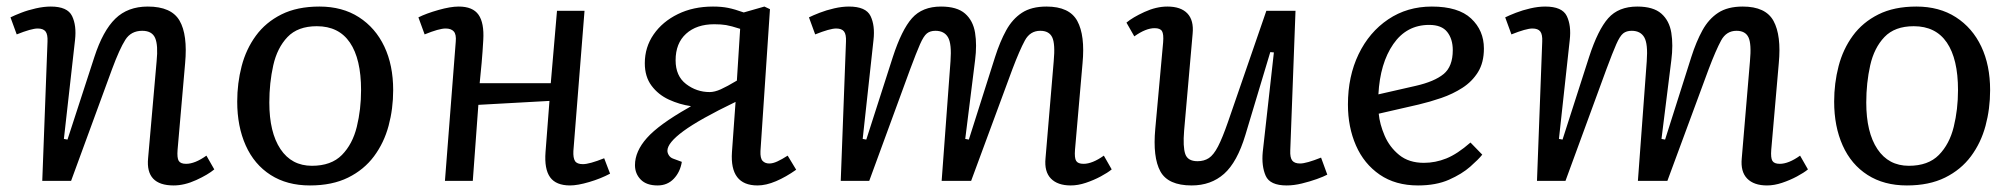

<svg xmlns="http://www.w3.org/2000/svg" viewBox="-20 -552 6153 586"><path d="M634 -35Q615 -19 579 -2.5Q543 14 510 14Q424 14 432 -69L458 -365Q463 -414 453.5 -436Q444 -458 414 -458Q380 -458 362.5 -430.5Q345 -403 322 -341L197 0H109L125 -425Q126 -447 119 -456Q112 -465 95 -465Q76 -465 31 -447L12 -499Q24 -505 44.5 -513Q65 -521 89.5 -526.5Q114 -532 135 -532Q186 -532 200 -503Q214 -474 209 -430L175 -128L186 -126L268 -378Q294 -458 332 -495Q370 -532 431 -532Q503 -532 528 -489Q553 -446 545 -359L522 -95Q520 -70 525.5 -61Q531 -52 548 -52Q575 -52 610 -77Z M926 14Q856 14 806 -18Q756 -50 730 -108Q704 -166 704 -242Q704 -298 717.5 -350Q731 -402 761 -443Q791 -484 839 -508Q887 -532 955 -532Q1025 -532 1075.5 -499.5Q1126 -467 1153 -410Q1180 -353 1180 -277Q1180 -220 1166 -168Q1152 -116 1121.5 -75Q1091 -34 1042.5 -10Q994 14 926 14ZM932 -46Q991 -46 1023.5 -79Q1056 -112 1069 -165Q1082 -218 1082 -277Q1082 -372 1048 -422Q1014 -472 947 -472Q889 -472 857.5 -439Q826 -406 814 -352.5Q802 -299 802 -239Q802 -148 836 -97Q870 -46 932 -46Z M1657 -244 1440 -232 1423 0H1338L1371 -425Q1373 -447 1365 -456Q1357 -465 1340 -465Q1320 -465 1276 -447L1257 -499Q1281 -511 1318 -521.5Q1355 -532 1380 -532Q1423 -532 1440.5 -507Q1458 -482 1455 -430Q1453 -394 1450 -360Q1447 -326 1444 -298H1661L1680 -519H1764L1730 -91Q1729 -70 1735 -60.5Q1741 -51 1759 -51Q1779 -51 1824 -69L1842 -22Q1814 -7 1778.5 3.5Q1743 14 1720 14Q1677 14 1659 -11Q1641 -36 1645 -88Z M2225 -241Q2115 -188 2066 -152Q2017 -116 2017 -92Q2017 -85 2021.5 -78Q2026 -71 2034 -68L2061 -58Q2056 -27 2036.5 -6.5Q2017 14 1987 14Q1953 14 1935.5 -4Q1918 -22 1918 -48Q1918 -90 1954.5 -131Q1991 -172 2081 -223L2089 -228Q2054 -233 2021.5 -248Q1989 -263 1968.5 -290.5Q1948 -318 1948 -359Q1948 -408 1975 -447Q2002 -486 2049 -509Q2096 -532 2156 -532Q2182 -532 2202 -528Q2222 -524 2250 -514L2313 -532L2330 -524L2301 -91Q2300 -69 2307.5 -61Q2315 -53 2328 -53Q2339 -53 2353 -59.5Q2367 -66 2384 -77L2410 -34Q2379 -12 2348.5 1Q2318 14 2292 14Q2207 14 2214 -88ZM2239 -464Q2211 -473 2196 -475.5Q2181 -478 2160 -478Q2106 -478 2074 -449Q2042 -420 2042 -368Q2042 -320 2074 -295.5Q2106 -271 2146 -271Q2161 -271 2180 -279.5Q2199 -288 2229 -306Z M2881 -365Q2885 -418 2873.5 -438Q2862 -458 2835 -458Q2819 -458 2809 -450Q2799 -442 2788 -417Q2777 -392 2758 -341L2633 0H2546L2562 -425Q2563 -447 2556 -456Q2549 -465 2532 -465Q2513 -465 2468 -447L2449 -499Q2461 -505 2481.5 -513Q2502 -521 2526 -526.5Q2550 -532 2571 -532Q2623 -532 2637 -503Q2651 -474 2646 -430L2613 -128L2624 -126L2705 -378Q2732 -461 2763.5 -496.5Q2795 -532 2852 -532Q2901 -532 2925.5 -510.5Q2950 -489 2956 -452Q2962 -415 2956 -368L2926 -128L2937 -126L3017 -378Q3032 -425 3051 -459.5Q3070 -494 3099 -513Q3128 -532 3174 -532Q3244 -532 3268 -488Q3292 -444 3284 -359L3261 -95Q3259 -70 3264.5 -61Q3270 -52 3287 -52Q3314 -52 3349 -77L3373 -35Q3361 -25 3339.5 -13.5Q3318 -2 3294 6Q3270 14 3248 14Q3208 14 3187.5 -7Q3167 -28 3171 -69L3196 -365Q3201 -418 3191.5 -438Q3182 -458 3155 -458Q3124 -458 3108 -428.5Q3092 -399 3070 -341L2944 0H2854Z M3418 -483Q3437 -499 3473 -515.5Q3509 -532 3543 -532Q3584 -532 3604 -511Q3624 -490 3620 -449L3594 -153Q3590 -104 3597.5 -82Q3605 -60 3635 -60Q3655 -60 3669.5 -69.5Q3684 -79 3697.5 -105Q3711 -131 3728 -180L3845 -519H3934L3918 -93Q3917 -71 3924 -62Q3931 -53 3948 -53Q3967 -53 4012 -71L4031 -19Q4020 -13 3999 -5.5Q3978 2 3953.5 8Q3929 14 3907 14Q3856 14 3843 -15.5Q3830 -45 3834 -88L3868 -392L3857 -393L3781 -140Q3756 -57 3716 -21.5Q3676 14 3617 14Q3545 14 3521.5 -29Q3498 -72 3506 -159L3530 -423Q3532 -448 3526.5 -457Q3521 -466 3504 -466Q3477 -466 3442 -441Z M4350 -532Q4431 -532 4470 -495.5Q4509 -459 4509 -404Q4509 -361 4491 -332Q4473 -303 4443.5 -284Q4414 -265 4379 -253Q4344 -241 4310 -233L4188 -205Q4191 -173 4206 -138Q4221 -103 4250.5 -79Q4280 -55 4326 -55Q4361 -55 4394.5 -68.5Q4428 -82 4468 -117L4504 -80Q4493 -66 4467.5 -43.5Q4442 -21 4402.5 -3.5Q4363 14 4308 14Q4239 14 4191 -19Q4143 -52 4118.5 -108Q4094 -164 4094 -233Q4094 -319 4126.5 -386.5Q4159 -454 4217 -493Q4275 -532 4350 -532ZM4414 -399Q4414 -433 4397 -454.5Q4380 -476 4342 -476Q4273 -476 4232.5 -417.5Q4192 -359 4187 -264L4301 -290Q4358 -303 4386 -326Q4414 -349 4414 -399Z M5006 -365Q5010 -418 4998.5 -438Q4987 -458 4960 -458Q4944 -458 4934 -450Q4924 -442 4913 -417Q4902 -392 4883 -341L4758 0H4671L4687 -425Q4688 -447 4681 -456Q4674 -465 4657 -465Q4638 -465 4593 -447L4574 -499Q4586 -505 4606.5 -513Q4627 -521 4651 -526.5Q4675 -532 4696 -532Q4748 -532 4762 -503Q4776 -474 4771 -430L4738 -128L4749 -126L4830 -378Q4857 -461 4888.5 -496.5Q4920 -532 4977 -532Q5026 -532 5050.5 -510.5Q5075 -489 5081 -452Q5087 -415 5081 -368L5051 -128L5062 -126L5142 -378Q5157 -425 5176 -459.5Q5195 -494 5224 -513Q5253 -532 5299 -532Q5369 -532 5393 -488Q5417 -444 5409 -359L5386 -95Q5384 -70 5389.5 -61Q5395 -52 5412 -52Q5439 -52 5474 -77L5498 -35Q5486 -25 5464.5 -13.5Q5443 -2 5419 6Q5395 14 5373 14Q5333 14 5312.5 -7Q5292 -28 5296 -69L5321 -365Q5326 -418 5316.5 -438Q5307 -458 5280 -458Q5249 -458 5233 -428.5Q5217 -399 5195 -341L5069 0H4979Z M5800 14Q5730 14 5680 -18Q5630 -50 5604 -108Q5578 -166 5578 -242Q5578 -298 5591.5 -350Q5605 -402 5635 -443Q5665 -484 5713 -508Q5761 -532 5829 -532Q5899 -532 5949.5 -499.5Q6000 -467 6027 -410Q6054 -353 6054 -277Q6054 -220 6040 -168Q6026 -116 5995.5 -75Q5965 -34 5916.5 -10Q5868 14 5800 14ZM5806 -46Q5865 -46 5897.5 -79Q5930 -112 5943 -165Q5956 -218 5956 -277Q5956 -372 5922 -422Q5888 -472 5821 -472Q5763 -472 5731.5 -439Q5700 -406 5688 -352.5Q5676 -299 5676 -239Q5676 -148 5710 -97Q5744 -46 5806 -46Z"/></svg>

Font: Literata 7pt
Style: Italic
Weight: 400
Italic angle: -2°
Designer: Latin by Veronika Burian and Jose Scaglione. Greek by Irene Vlachou. Cyrillic by Vera Evstafieva
Foundry: TypeTogether
Version: Version 3.002